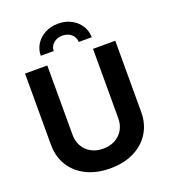

<svg xmlns="http://www.w3.org/2000/svg" viewBox="-168 -1069 1053 1199"><g transform="rotate(-20 358.0 -469.5)"><path d="M358.4 11.2Q268.1 11.2 200.4 -22.2Q132.8 -55.7 95.7 -115.5Q58.6 -175.3 58.6 -254.4V-727.5H206.5V-266.6Q206.5 -223.6 225.3 -190.7Q244.1 -157.7 278.3 -138.7Q312.5 -119.6 358.4 -119.6Q404.3 -119.6 438.5 -138.7Q472.7 -157.7 491.5 -190.7Q510.3 -223.6 510.3 -266.6V-727.5H658.2V-254.4Q658.2 -175.3 620.8 -115.5Q583.5 -55.7 516.1 -22.2Q448.7 11.2 358.4 11.2ZM358.4 -950.2Q407.2 -950.2 445.3 -929.9Q483.4 -909.7 505.4 -875.2Q527.3 -840.8 527.3 -798.3H440.9Q440.9 -829.6 417.2 -850.1Q393.6 -870.6 357.9 -870.6Q322.8 -870.6 298.8 -850.1Q274.9 -829.6 274.9 -798.3H189Q189 -840.8 210.9 -875.2Q232.9 -909.7 271.2 -929.9Q309.6 -950.2 358.4 -950.2Z"/></g></svg>

Font: Inter 24pt
Style: Bold
Weight: 700
Designer: Rasmus Andersson
Foundry: rsms
Version: Version 4.001;git-66647c0bb